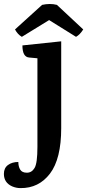

<svg xmlns="http://www.w3.org/2000/svg" viewBox="-102 -732 447 985"><path d="M190 -707 325 -581Q308 -554 288 -543L150 -629L10 -543Q-12 -556 -25 -581L114 -707Q155 -716 190 -707ZM212 -75Q212 83 154.5 158.5Q97 234 3 233Q-19 233 -40 224Q-82 205 -82 160Q-82 130 -61 114.5Q-40 99 -8 99Q-8 122 1.5 138Q11 154 36 154Q61 154 75.5 129.5Q90 105 90 22V-433L47 -437Q13 -440 13 -499L212 -520Z"/></svg>

Font: Karma
Style: Bold
Weight: 700
Designer: Joana Correia
Foundry: Indian Type Foundry
Version: Version 1.202;PS 1.0;hotconv 1.0.78;makeotf.lib2.5.61930; tt